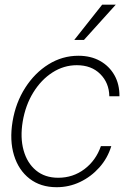

<svg xmlns="http://www.w3.org/2000/svg" viewBox="-20 -781 540 813"><path d="M219.7 11.7Q151.9 11.7 105.2 -24.4Q58.6 -60.5 39.3 -123.5Q20 -186.5 33.2 -266.6Q46.4 -346.2 86.7 -409.2Q127 -472.2 185.3 -508.5Q243.7 -544.9 312 -544.9Q364.3 -544.9 403.3 -523.2Q442.4 -501.5 464.4 -462.9Q486.3 -424.3 485.8 -373.5H442.9Q441.9 -430.2 404.5 -467.5Q367.2 -504.9 305.2 -504.9Q250 -504.9 202.1 -474.1Q154.3 -443.4 121.1 -389.6Q87.9 -335.9 76.2 -266.6Q64.9 -198.7 79.8 -144.8Q94.7 -90.8 132.3 -59.6Q169.9 -28.3 226.6 -28.3Q289.1 -28.3 337.6 -64.9Q386.2 -101.6 407.2 -162.1H451.2Q435.5 -110.8 400.6 -71.8Q365.7 -32.7 319.1 -10.5Q272.5 11.7 219.7 11.7ZM294.4 -611.8 412.6 -761.2H470.2L335.4 -611.8Z"/></svg>

Font: Inter Display Extra Light
Style: Italic
Weight: 200
Italic angle: -9.39999°
Designer: Rasmus Andersson
Foundry: rsms
Version: Version 4.000;git-4fc901f